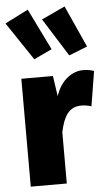

<svg xmlns="http://www.w3.org/2000/svg" viewBox="-62 -907 531 945"><g transform="rotate(-5 204.0 -434.5)"><path d="M212 -665 112 -869 -3 -811 123 -623ZM387 -663 294 -869 178 -815 296 -627ZM358 -549C298 -549 244 -503 222 -432L207 -533H51V0H229V-253C245 -328 270 -376 334 -376C352 -376 366 -373 383 -368L411 -540C393 -546 378 -549 358 -549Z"/></g></svg>

Font: Fira Sans ExtraBold
Style: Regular
Weight: 800
Designer: bBox Type GmbH & Carrois Corporate GbR & Edenspiekermann AG
Foundry: bBox Type GmbH & Carrois Corporate GbR & Edenspiekermann AG
Version: Version 4.300;PS 004.300;hotconv 1.0.88;makeotf.lib2.5.64775